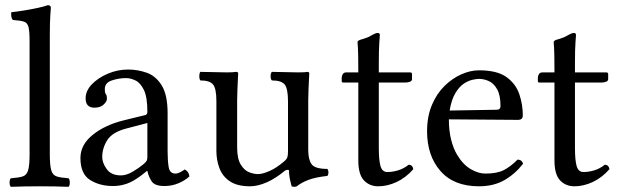

<svg xmlns="http://www.w3.org/2000/svg" viewBox="-20 -718 2387 740"><path d="M94 -122V-559Q94 -597 90 -613.5Q86 -630 72.5 -634.5Q59 -639 30 -641Q26 -644 24.5 -650.5Q23 -657 23 -663Q23 -669 24 -671Q44 -673 72 -677.5Q100 -682 125.5 -687.5Q151 -693 164 -698Q176 -698 176 -688Q176 -688 174 -660Q172 -632 172 -583V-122Q172 -81 177.5 -62Q183 -43 198.5 -38Q214 -33 244 -31Q249 -27 249 -14Q249 -2 244 2Q220 1 192 0.5Q164 0 134 0Q104 0 76 0.5Q48 1 22 2Q17 -2 17 -14Q17 -27 22 -31Q52 -33 67.5 -38Q83 -43 88.5 -62Q94 -81 94 -122Z M384 -375Q384 -359 388 -355Q392 -351 392 -337Q392 -327 379.5 -315Q367 -303 344 -303Q310 -303 310 -339Q310 -368 334 -393Q358 -418 395.5 -434Q433 -450 474 -450Q511 -450 546 -437.5Q581 -425 603.5 -388.5Q626 -352 626 -281V-134Q626 -100 630 -74.5Q634 -49 656 -49Q665 -49 676 -55Q687 -61 692 -65Q701 -60 705 -53.5Q709 -47 710 -38Q694 -23 668.5 -12Q643 -1 614 -1Q577 -1 565 -18.5Q553 -36 548 -59H546L526 -43Q493 -18 467.5 -9.5Q442 -1 416 -1Q364 -1 327 -24.5Q290 -48 290 -109Q290 -160 337 -198Q384 -236 456 -254L542 -275Q544 -276 546 -279Q548 -282 548 -287Q548 -344 534.5 -371.5Q521 -399 502 -408Q483 -417 466 -417Q438 -417 411 -408Q384 -399 384 -375ZM548 -244 468 -223Q413 -209 393.5 -178Q374 -147 374 -113Q374 -90 391.5 -66Q409 -42 446 -42Q467 -42 491 -56Q515 -70 534 -86Q540 -91 544 -96.5Q548 -102 548 -112Z M944 0Q894 0 865.5 -19.5Q837 -39 825.5 -70.5Q814 -102 814 -136V-328Q814 -377 801 -392.5Q788 -408 752 -408Q748 -414 748 -424Q748 -435 752 -441Q778 -441 804 -440Q830 -439 854 -439Q878 -439 890 -441Q898 -441 898 -435Q898 -435 897 -415.5Q896 -396 895 -371.5Q894 -347 894 -332V-150Q894 -106 908 -83.5Q922 -61 940.5 -54Q959 -47 974 -47Q992 -47 1019 -59Q1046 -71 1074 -95Q1085 -104 1087.5 -112Q1090 -120 1090 -134V-327Q1090 -377 1077 -392.5Q1064 -408 1028 -408Q1023 -412 1023 -424Q1023 -437 1028 -441Q1054 -441 1080 -440Q1106 -439 1130 -439Q1141 -439 1151 -439.5Q1161 -440 1164 -441Q1172 -441 1172 -435Q1172 -435 1171 -415.5Q1170 -396 1169 -371.5Q1168 -347 1168 -332V-140Q1168 -103 1181 -85Q1194 -67 1242 -67Q1246 -61 1246 -53Q1246 -46 1242 -40Q1196 -35 1168.5 -24.5Q1141 -14 1124 0Q1120 2 1114 2Q1108 2 1104 0Q1104 0 1099 -20Q1094 -40 1094 -59Q1094 -64 1088.5 -63.5Q1083 -63 1078 -60Q1042 -30 1007.5 -15Q973 0 944 0Z M1315 -439H1361Q1361 -481 1360.5 -503Q1360 -525 1359.5 -534.5Q1359 -544 1358.5 -547.5Q1358 -551 1358 -555Q1358 -560 1364.5 -563Q1371 -566 1380 -568Q1390 -571 1398 -574.5Q1406 -578 1414 -583Q1428 -591 1436 -591Q1444 -591 1444 -583Q1444 -583 1442 -555Q1440 -527 1440 -478V-439H1560Q1568 -439 1568 -433V-413Q1568 -406 1560 -403Q1552 -400 1544 -400H1440V-147Q1440 -101 1446.5 -78Q1453 -55 1473 -55Q1493 -55 1514.5 -61.5Q1536 -68 1555 -83Q1570 -83 1573 -66Q1544 -33 1508.5 -16.5Q1473 0 1438 0Q1404 0 1382.5 -23Q1361 -46 1361 -99V-400H1302Q1297 -400 1297 -406V-419Q1297 -425 1301 -432Q1305 -439 1315 -439Z M1826 0Q1729 0 1677.5 -59Q1626 -118 1626 -212Q1626 -269 1644.5 -313Q1663 -357 1693 -386.5Q1723 -416 1758 -431.5Q1793 -447 1826 -447Q1896 -447 1932 -421Q1968 -395 1981.5 -355Q1995 -315 1995 -273Q1995 -256 1976 -256L1710 -258Q1710 -215 1718.5 -180.5Q1727 -146 1742 -121Q1765 -83 1794.5 -66Q1824 -49 1851 -49Q1895 -49 1921 -62Q1947 -75 1975 -103Q1992 -102 1996 -87Q1966 -48 1924.5 -24Q1883 0 1826 0ZM1713 -292 1894 -295Q1909 -295 1909 -309Q1909 -351 1896 -374Q1883 -397 1864 -405.5Q1845 -414 1826 -414Q1817 -414 1801 -410.5Q1785 -407 1767.5 -395.5Q1750 -384 1735 -359Q1720 -334 1713 -292Z M2071 -439H2117Q2117 -481 2116.5 -503Q2116 -525 2115.5 -534.5Q2115 -544 2114.5 -547.5Q2114 -551 2114 -555Q2114 -560 2120.5 -563Q2127 -566 2136 -568Q2146 -571 2154 -574.5Q2162 -578 2170 -583Q2184 -591 2192 -591Q2200 -591 2200 -583Q2200 -583 2198 -555Q2196 -527 2196 -478V-439H2316Q2324 -439 2324 -433V-413Q2324 -406 2316 -403Q2308 -400 2300 -400H2196V-147Q2196 -101 2202.5 -78Q2209 -55 2229 -55Q2249 -55 2270.5 -61.5Q2292 -68 2311 -83Q2326 -83 2329 -66Q2300 -33 2264.5 -16.5Q2229 0 2194 0Q2160 0 2138.5 -23Q2117 -46 2117 -99V-400H2058Q2053 -400 2053 -406V-419Q2053 -425 2057 -432Q2061 -439 2071 -439Z"/></svg>

Font: Ponomar
Style: Regular
Weight: 400
Version: Version 1.301; ttfautohint (v1.8.4.7-5d5b)